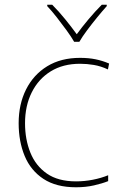

<svg xmlns="http://www.w3.org/2000/svg" viewBox="-20 -783 512 813"><path d="M302 10Q218 10 164 -25.5Q110 -61 84.5 -122.5Q59 -184 59 -261Q59 -342 90.5 -404.5Q122 -467 180 -502.5Q238 -538 319 -538Q355 -538 384.5 -532Q414 -526 442 -514L437 -489Q407 -503 377.5 -508Q348 -513 319 -513Q247 -513 195 -481Q143 -449 114.5 -392Q86 -335 86 -261Q86 -193 108.5 -137Q131 -81 178.5 -48Q226 -15 302 -15Q338 -15 373.5 -22Q409 -29 438 -41V-16Q413 -6 378 2Q343 10 302 10ZM432 -763V-757Q414 -737 391.5 -709.5Q369 -682 348.5 -654.5Q328 -627 316 -606H294Q282 -627 262 -654.5Q242 -682 220.5 -709.5Q199 -737 180 -757V-763H201Q229 -735 256.5 -701Q284 -667 305 -638Q326 -667 354.5 -701Q383 -735 411 -763Z"/></svg>

Font: Noto Sans Cherokee Thin
Style: Regular
Weight: 100
Designer: Monotype Design Team
Foundry: Monotype Imaging Inc.
Version: Version 2.001; ttfautohint (v1.8.4.7-5d5b)